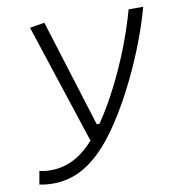

<svg xmlns="http://www.w3.org/2000/svg" viewBox="-80 -772 781 852"><g transform="rotate(-10 310.5 -345.5)"><path d="M92.8 9.8Q75.7 9.8 60.5 8.3Q45.4 6.8 29.8 3.4L40.5 -56.2Q50.3 -53.2 62.3 -51.8Q74.2 -50.3 92.3 -50.3Q145 -50.3 193.1 -74Q241.2 -97.7 287.1 -148.9L109.9 -689L176.3 -699.7L327.1 -215.8H339.4Q383.3 -279.8 424.6 -360.6Q465.8 -441.4 499.5 -527.6Q533.2 -613.8 554.7 -693.4H620.6Q601.6 -623.5 573.5 -549.1Q545.4 -474.6 511.2 -402.3Q477.1 -330.1 439.2 -265.6Q401.4 -201.2 362.8 -150.4Q299.3 -67.9 233.2 -29.1Q167 9.8 92.8 9.8Z"/></g></svg>

Font: Cascadia Mono Light
Style: Italic
Weight: 300
Italic angle: -10°
Monospace: yes
Designer: Aaron Bell
Foundry: Saja Typeworks
Version: Version 2404.023; ttfautohint (v1.8.4)